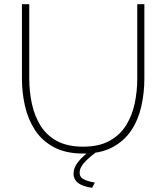

<svg xmlns="http://www.w3.org/2000/svg" viewBox="-20 -730 796 919"><path d="M379 5Q295 5 238 -25.5Q181 -56 147.5 -107.5Q114 -159 99.5 -223Q85 -287 85 -354V-710H120V-354Q120 -293 132.5 -234Q145 -175 174 -128.5Q203 -82 253 -55Q303 -28 378 -28Q454 -28 504.5 -56Q555 -84 584 -131Q613 -178 625 -236Q637 -294 637 -354V-710H671V-354Q671 -284 656 -219Q641 -154 607 -104Q573 -54 517 -24.5Q461 5 379 5ZM332 101Q332 73 353.5 45.5Q375 18 417 -13H426L438 0Q397 31 379 53.5Q361 76 361 97Q361 116 378 126.5Q395 137 434 144L421 169Q388 164 368.5 154.5Q349 145 340.5 131.5Q332 118 332 101Z"/></svg>

Font: Raleway Thin ExtraLight
Style: Regular
Weight: 250
Version: Version 4.026